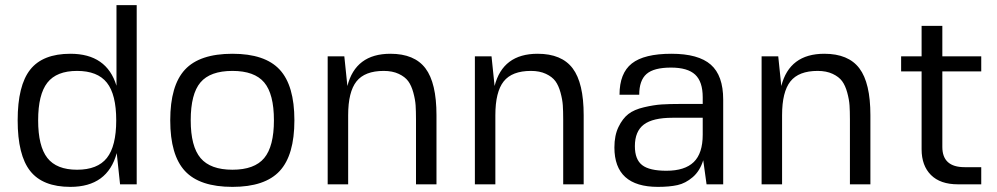

<svg xmlns="http://www.w3.org/2000/svg" viewBox="-20 -720 3893 750"><path d="M435 -700H514V0H449L436 -122Q400 10 255 10Q147 10 98 -52Q49 -114 49 -250Q49 -386 98 -448Q147 -510 255 -510Q397 -510 435 -385ZM165 -397Q129 -351 129 -250Q129 -149 165 -103Q201 -57 281 -57Q361 -57 397.5 -103Q434 -149 434 -250Q434 -351 397.5 -397Q361 -443 281 -443Q201 -443 165 -397Z M888 -510Q1015 -510 1072.5 -448Q1130 -386 1130 -250Q1130 -114 1072.5 -52Q1015 10 888 10Q760 10 702.5 -52Q645 -114 645 -250Q645 -386 702.5 -448Q760 -510 888 -510ZM725 -250Q725 -148 763.5 -102.5Q802 -57 888 -57Q974 -57 1012 -102.5Q1050 -148 1050 -250Q1050 -353 1012 -398Q974 -443 888 -443Q801 -443 763 -398Q725 -353 725 -250Z M1505 -510Q1599 -510 1642 -453Q1685 -396 1685 -270V0H1605V-253Q1605 -286 1603.5 -308.5Q1602 -331 1594.5 -358.5Q1587 -386 1574.5 -403Q1562 -420 1537.5 -431.5Q1513 -443 1479 -443Q1405 -443 1372.5 -402Q1340 -361 1340 -270V0H1260V-500H1325L1337 -384Q1369 -510 1505 -510Z M2080 -510Q2174 -510 2217 -453Q2260 -396 2260 -270V0H2180V-253Q2180 -286 2178.5 -308.5Q2177 -331 2169.5 -358.5Q2162 -386 2149.5 -403Q2137 -420 2112.5 -431.5Q2088 -443 2054 -443Q1980 -443 1947.5 -402Q1915 -361 1915 -270V0H1835V-500H1900L1912 -384Q1944 -510 2080 -510Z M2550 10Q2380 10 2380 -144Q2380 -191 2396 -224Q2412 -257 2434.5 -274.5Q2457 -292 2495.5 -301Q2534 -310 2564 -312Q2594 -314 2640 -314H2725V-340Q2725 -401 2695.5 -428.5Q2666 -456 2601 -456Q2534 -456 2505.5 -431Q2477 -406 2477 -350H2400Q2400 -434 2448 -472Q2496 -510 2603 -510Q2708 -510 2756.5 -467.5Q2805 -425 2805 -331V0H2740L2727 -94Q2714 -52 2686 -28Q2658 -4 2626.5 3Q2595 10 2550 10ZM2725 -194V-260H2607Q2530 -260 2495 -233.5Q2460 -207 2460 -149Q2460 -97 2488.5 -75Q2517 -53 2583 -53Q2655 -53 2690 -87Q2725 -121 2725 -194Z M3200 -510Q3294 -510 3337 -453Q3380 -396 3380 -270V0H3300V-253Q3300 -286 3298.5 -308.5Q3297 -331 3289.5 -358.5Q3282 -386 3269.5 -403Q3257 -420 3232.5 -431.5Q3208 -443 3174 -443Q3100 -443 3067.5 -402Q3035 -361 3035 -270V0H2955V-500H3020L3032 -384Q3064 -510 3200 -510Z M3661 -146Q3661 -67 3748 -67H3813V0H3722Q3653 0 3616.5 -36.5Q3580 -73 3580 -137V-441H3500V-500H3580V-619H3661V-500H3813V-441H3661Z"/></svg>

Font: Fivo Sans Modern
Style: Regular
Weight: 400
Designer: Alexander Slobzheninov
Foundry: Alexander Slobzheninov
Version: 1.0